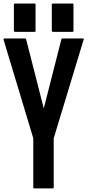

<svg xmlns="http://www.w3.org/2000/svg" viewBox="-60 -1054 561 1073"><path d="M407.2 -832Q351.6 -648.4 240.2 -281.2Q240.2 -189.5 240.2 -5.9Q240.2 -3.9 238.3 -2.9Q237.3 -1 235.4 -1Q200.2 -1 130.9 -1Q128.9 -1 127 -2.9Q126 -3.9 126 -5.9Q126 -97.7 126 -281.2Q70.3 -464.8 -40 -832Q-40 -834 -40 -835Q-40 -835.9 -39.1 -836.9Q-38.1 -837.9 -37.1 -838.9Q-37.1 -838.9 -35.2 -838.9Q3.9 -838.9 81.1 -838.9Q82 -838.9 84 -837.9Q85 -836.9 85.9 -835Q119.1 -706.1 184.6 -448.2Q217.8 -577.1 283.2 -835Q283.2 -836.9 284.2 -837.9Q286.1 -838.9 288.1 -838.9Q326.2 -838.9 404.3 -838.9Q404.3 -838.9 406.2 -838.9Q407.2 -837.9 408.2 -836.9Q408.2 -835.9 408.2 -835Q408.2 -834 407.2 -832ZM17.6 -880.9Q17.6 -930.7 17.6 -1029.3Q17.6 -1031.2 19.5 -1033.2Q21.5 -1034.2 23.4 -1034.2Q60.5 -1034.2 133.8 -1034.2Q135.7 -1034.2 137.7 -1033.2Q138.7 -1031.2 138.7 -1029.3Q138.7 -979.5 138.7 -880.9Q138.7 -878.9 137.7 -877.9Q135.7 -876 133.8 -876Q97.7 -876 23.4 -876Q21.5 -876 19.5 -877.9Q17.6 -878.9 17.6 -880.9ZM229.5 -880.9Q229.5 -899.4 229.5 -936.5Q229.5 -967.8 229.5 -1029.3Q229.5 -1031.2 231.4 -1033.2Q233.4 -1034.2 236.3 -1034.2Q272.5 -1034.2 345.7 -1034.2Q347.7 -1034.2 349.6 -1033.2Q350.6 -1031.2 350.6 -1029.3Q350.6 -979.5 350.6 -880.9Q350.6 -878.9 349.6 -877.9Q347.7 -876 345.7 -876Q309.6 -876 236.3 -876Q233.4 -876 231.4 -877.9Q229.5 -878.9 229.5 -880.9Z"/></svg>

Font: Typeface
Style: Regular
Weight: 400
Version: Version 1.0